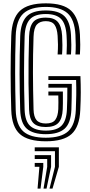

<svg xmlns="http://www.w3.org/2000/svg" viewBox="-20 -829 536 1139"><path d="M251.8 9.2Q146 9.2 98 -33.5Q50 -76.2 46.8 -176Q43.2 -288.5 43.1 -395.1Q43 -501.8 46.8 -616.5Q50.5 -719 97.6 -764.1Q144.8 -809.2 251.8 -809.2Q356.8 -809.2 402.5 -765.1Q448.2 -721 454.2 -623.8Q456 -591.8 456 -564.8Q456 -537.8 454 -505.8H427.5Q429.5 -531.8 429.4 -561.2Q429.2 -590.8 427.5 -623Q422.5 -713.8 380.1 -750.9Q337.8 -788 251.8 -788Q161.2 -788 118.8 -749Q76.2 -710 73.2 -616.2Q69.5 -500 69.8 -396.2Q70 -292.5 73.2 -176.8Q75.8 -88.8 117.2 -50.4Q158.8 -12 251.8 -12Q343.5 -12 384.8 -50.4Q426 -88.8 429.8 -176.8Q431.8 -223 432.4 -264.5Q433 -306 431.5 -354.5H267V-377.5H457.2Q459.2 -325.5 459.1 -279.4Q459 -233.2 456.2 -176Q451.8 -76.8 404.4 -33.8Q357 9.2 251.8 9.2ZM251.8 -33Q175.8 -33 139 -65.6Q102.2 -98.2 99.8 -178Q96.5 -281.5 96.2 -391.2Q96 -501 100 -615.5Q103 -695 137.6 -731Q172.2 -767 251.8 -767Q327.2 -767 361.9 -733.4Q396.5 -699.8 401.2 -621.2Q403 -588.5 403.1 -562.8Q403.2 -537 401 -505.8H374.8Q376.5 -534 376.6 -560.1Q376.8 -586.2 374.8 -619.5Q370.5 -687.8 342 -716.8Q313.5 -745.8 251.8 -745.8Q185.8 -745.8 157.2 -714.4Q128.8 -683 126.2 -614.8Q122.8 -507 122.6 -401Q122.5 -295 126 -178.5Q128.5 -110 158.8 -82.1Q189 -54.2 251.8 -54.2Q316.5 -54.2 345.2 -83.6Q374 -113 377 -179.2Q378.2 -209.2 379 -241.1Q379.8 -273 379.5 -308.8H267V-331.5H406Q406 -295.2 405.4 -253.6Q404.8 -212 403.5 -178.5Q400 -98.2 363.4 -65.6Q326.8 -33 251.8 -33ZM251.8 -75.5Q200 -75.5 177.1 -99.9Q154.2 -124.2 152.5 -179.2Q150 -263.5 149.2 -333.6Q148.5 -403.8 149.5 -470.8Q150.5 -537.8 152.5 -613Q154.5 -670.2 176.2 -697.4Q198 -724.5 251.8 -724.5Q300.2 -724.5 322.5 -699.5Q344.8 -674.5 348.5 -617.5Q350.2 -586.8 350.2 -561.2Q350.2 -535.8 348.2 -505.8H321.8Q324.2 -542.2 323.9 -564.6Q323.5 -587 321.8 -616.5Q318.8 -660.5 303.5 -682Q288.2 -703.5 251.8 -703.5Q217.5 -703.5 199.1 -683.8Q180.8 -664 179 -611.5Q175.2 -502 175.5 -398.6Q175.8 -295.2 179 -179.5Q180.2 -135.8 197 -116.1Q213.8 -96.5 251.8 -96.5Q292 -96.5 307.9 -118.1Q323.8 -139.8 325.8 -182Q326.8 -200.2 326.5 -223Q326.2 -245.8 325.8 -262.8H267V-285.8H353Q353.5 -239 353.1 -216.6Q352.8 -194.2 352.2 -181Q349.8 -125.5 326.8 -100.5Q303.8 -75.5 251.8 -75.5ZM273.8 289.8 306 160.5V68H186V45H329.2V160.5L291.5 289.8ZM238.2 289.8 260 160.5V114.2H186V91.2H283V160.5L256 289.8ZM202.8 289.8 213.8 160.5H186V137.5H236.8V160.5L220.5 289.8Z"/></svg>

Font: Big Shoulders Inline Text ExtraBold
Style: Regular
Weight: 800
Designer: Patric King
Foundry: XO Type Co
Version: Version 1.000